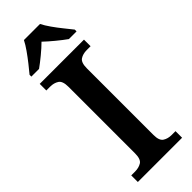

<svg xmlns="http://www.w3.org/2000/svg" viewBox="-301 -959 988 988"><g transform="rotate(-45 193.0 -465.5)"><path d="M32 0V-48H60Q87 -48 106.5 -60Q126 -72 126 -114V-599Q126 -641 106.5 -653.5Q87 -666 60 -666H32V-714H354V-666H326Q298 -666 279 -653.5Q260 -641 260 -599V-114Q260 -73 279.5 -60.5Q299 -48 326 -48H354V0ZM28 -784Q44 -803 64.5 -829Q85 -855 104 -882Q123 -909 134 -931H251Q262 -909 281 -882Q300 -855 321 -829Q342 -803 357 -784V-771H301Q277 -788 246 -813.5Q215 -839 192 -861Q170 -839 139 -813.5Q108 -788 84 -771H28Z"/></g></svg>

Font: Noto Serif Hentaigana SemiBold
Style: Regular
Weight: 600
Designer: Kazuhiro Yamada
Foundry: nipponia
Version: Version 1.000; ttfautohint (v1.8.4.7-5d5b)